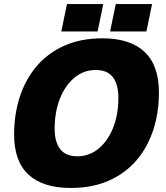

<svg xmlns="http://www.w3.org/2000/svg" viewBox="-20 -916 823 952"><path d="M330 16Q194 16 122 -49.5Q50 -115 50 -250Q50 -349 78 -435.5Q106 -522 161 -587Q216 -652 298 -689Q380 -726 488 -726Q625 -726 696.5 -659Q768 -592 768 -457Q768 -358 740 -272Q712 -186 657 -121.5Q602 -57 520 -20.5Q438 16 330 16ZM364 -141Q422 -141 468 -178.5Q514 -216 540.5 -281.5Q567 -347 567 -431Q567 -497 540 -533Q513 -569 454 -569Q396 -569 350 -531.5Q304 -494 277.5 -428Q251 -362 251 -278Q251 -212 278.5 -176.5Q306 -141 364 -141ZM284 -760 312 -896H492L464 -760ZM526 -760 554 -896H734L706 -760Z"/></svg>

Font: Geist Black
Style: Italic
Weight: 900
Italic angle: -12°
Designer: Basement.studio, Andrés Briganti, Mateo Zaragoza
Foundry: Basement.studio, Vercel, Andrés Briganti, Guido Ferreyra, Mateo Zaragoza
Version: Version 1.500; ttfautohint (v1.8.4.7-5d5b)